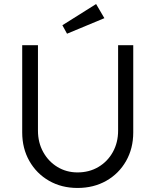

<svg xmlns="http://www.w3.org/2000/svg" viewBox="-20 -924 787 951"><path d="M90 -268V-700H168V-277Q168 -218 194 -171Q220 -124 264.5 -97Q309 -70 364 -70Q422 -70 467.5 -97Q513 -124 539 -171Q565 -218 565 -277V-700H640V-268Q640 -189 604.5 -126.5Q569 -64 506.5 -28.5Q444 7 364 7Q285 7 223 -28.5Q161 -64 125.5 -126.5Q90 -189 90 -268ZM312 -757 289 -799 456 -904 497 -834Z"/></svg>

Font: Our Lexend Light
Style: Regular
Weight: 300
Designer: Bonnie Shaver-Troup, Thomas Jockin
Foundry: Lexend
Version: Version 1.007